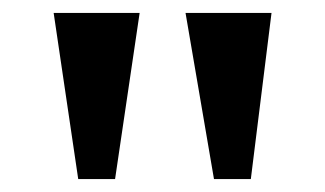

<svg xmlns="http://www.w3.org/2000/svg" viewBox="-20 -734 502 297"><path d="M311 -457 267 -714H400L368 -457ZM101 -457 63 -714H196L158 -457Z"/></svg>

Font: Noto Serif Khojki
Style: Bold
Weight: 700
Version: Version 2.003